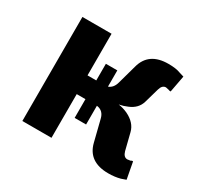

<svg xmlns="http://www.w3.org/2000/svg" viewBox="-118 -649 824 799"><g transform="rotate(30 294.0 -250.0)"><path d="M553 -85 568 -5Q555 0 545 3Q519 10 488 10Q393 10 373 -70L348 -170Q340 -206 307 -210V-120H252V-210H210V0H70V-500H210V-300H252V-380H307V-302Q330 -310 338 -340L363 -430Q384 -510 478 -510Q515 -510 535 -502Q540 -500 558 -495L543 -415H538L532 -417Q520 -420 518 -420Q500 -420 493 -395L473 -325Q462 -288 422 -272Q404 -264 383 -260Q405 -257 427 -247Q473 -225 483 -185L503 -105Q510 -80 528 -80Q532 -80 542 -82L548 -85Z"/></g></svg>

Font: Scada
Style: Bold
Weight: 700
Designer: Jovanny Lemonad
Foundry: Jovanny Lemonad
Version: Version 4.100;PS 004.100;hotconv 1.0.88;makeotf.lib2.5.64775